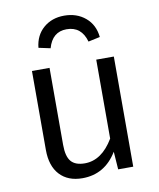

<svg xmlns="http://www.w3.org/2000/svg" viewBox="-85 -823 746 903"><g transform="rotate(-10 287.5 -372.0)"><path d="M283 -756Q343 -756 384 -721.5Q425 -687 431 -628L375 -616Q354 -691 283 -691Q215 -691 194 -616L138 -628Q144 -687 184 -721.5Q224 -756 283 -756ZM480 -526V0H408L402 -85Q343 12 236 12Q167 12 128 -30Q89 -72 89 -149V-526H173V-158Q173 -103 193.5 -79Q214 -55 259 -55Q340 -55 396 -149V-526Z"/></g></svg>

Font: FiraGO Book
Style: Regular
Weight: 350
Designer: bBox Type
Foundry: bBox Type GmbH
Version: Version 1.001;PS 001.001;hotconv 1.0.88;makeotf.lib2.5.64775